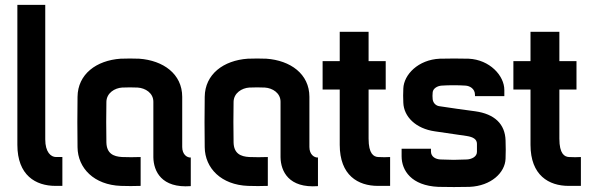

<svg xmlns="http://www.w3.org/2000/svg" viewBox="-20 -750 2410 785"><path d="M207 10H235V-108H209C188 -108 165 -128 165 -180V-730H51V-158C51 -33 126 10 207 10Z M555 10V-108C532 -107 501 -107 479 -108C444 -110 416 -122 415 -168C414 -200 414 -303 415 -334C416 -370 449 -390 479 -392C494 -393 529 -393 543 -392C574 -390 607 -370 607 -334V-107C608 -50 640 20 760 11V-106C745 -105 725 -118 725 -149V-354C725 -448 647 -503 549 -510C535 -511 488 -511 473 -510C374 -503 298 -447 297 -354C296 -288 296 -214 297 -148C298 -62 365 6 474 10C501 11 528 11 555 10Z M1075 10V-108C1052 -107 1021 -107 999 -108C964 -110 936 -122 935 -168C934 -200 934 -303 935 -334C936 -370 969 -390 999 -392C1014 -393 1049 -393 1063 -392C1094 -390 1127 -370 1127 -334V-107C1128 -50 1160 20 1280 11V-106C1265 -105 1245 -118 1245 -149V-354C1245 -448 1167 -503 1069 -510C1055 -511 1008 -511 993 -510C894 -503 818 -447 817 -354C816 -288 816 -214 817 -148C818 -62 885 6 994 10C1021 11 1048 11 1075 10Z M1525 10H1575V-108C1559 -107 1545 -107 1526 -108C1508 -109 1487 -121 1487 -183V-384H1557V-500H1487V-620H1369V-500H1299V-384H1369V-158C1369 -33 1444 10 1525 10Z M1900 14C1988 10 2045 -44 2047 -101C2048 -124 2048 -152 2047 -176C2045 -243 2002 -284 1923 -295C1893 -299 1805 -311 1775 -316C1763 -318 1751 -328 1749 -344C1748 -355 1748 -361 1749 -372C1750 -388 1768 -399 1786 -400C1816 -402 1853 -402 1883 -400C1900 -399 1922 -388 1922 -362V-357H2042V-382C2042 -441 1982 -506 1896 -510C1880 -511 1794 -511 1778 -510C1690 -506 1631 -445 1629 -388C1628 -370 1628 -348 1629 -330C1631 -273 1680 -224 1758 -213L1888 -194C1914 -190 1930 -181 1930 -162V-129C1930 -109 1908 -99 1889 -98C1838 -96 1832 -96 1781 -98C1761 -99 1742 -109 1742 -131V-142H1622V-111C1622 -53 1662 9 1772 14C1802 15 1870 15 1900 14Z M2305 10H2355V-108C2339 -107 2325 -107 2306 -108C2288 -109 2267 -121 2267 -183V-384H2337V-500H2267V-620H2149V-500H2079V-384H2149V-158C2149 -33 2224 10 2305 10Z"/></svg>

Font: Fervojo
Style: Bold
Weight: 700
Designer: kohakuno
Version: ver.1.0